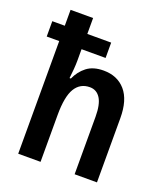

<svg xmlns="http://www.w3.org/2000/svg" viewBox="-139 -856 826 953"><g transform="rotate(20 274.0 -380.0)"><path d="M188 -760V-676H314V-595H187V-535Q187 -514 185 -489.5Q183 -465 180 -440H187Q205 -481 238.5 -507Q272 -533 327 -533Q400 -533 442.5 -484Q485 -435 485 -339V0H367V-303Q367 -369 347 -400.5Q327 -432 291 -432Q240 -432 213.5 -388.5Q187 -345 187 -247V0H69V-595H3V-676H69V-760Z"/></g></svg>

Font: Noto Sans Hebrew Condensed SemiBold
Style: Regular
Weight: 600
Width: 3
Designer: Ben Nathan
Foundry: Google LLC
Version: Version 3.001; ttfautohint (v1.8.4.7-5d5b)